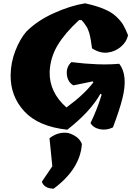

<svg xmlns="http://www.w3.org/2000/svg" viewBox="-20 -781 809 1156"><path d="M592 -211 585 -217Q524 -108 385 0Q211 -19 126.5 -110.5Q42 -202 44 -330Q45 -405 72.5 -475.5Q100 -546 138 -590Q203 -656 303.5 -701.5Q404 -747 492 -761Q627 -732 679 -682Q707 -656 721 -632.5Q735 -609 751 -569Q743 -530 708.5 -500Q674 -470 628 -464.5Q582 -459 534 -490Q533 -496 530.5 -514Q528 -532 527 -538Q526 -544 523 -559.5Q520 -575 517.5 -582Q515 -589 510.5 -601.5Q506 -614 500 -622Q486 -645 471 -660H456Q372 -583 327.5 -509.5Q283 -436 279 -349Q276 -226 380 -134Q486 -211 542 -285L538 -291L422 -267Q387 -287 382.5 -332.5Q378 -378 410 -407Q578 -386 698 -397Q752 -328 717 -188Q700 -120 660 -14Q621 5 581.5 -3Q542 -11 525 -40Q566 -125 592 -211ZM303 355Q246 354 232 313L295 220L278 51Q311 26 345 20Q379 14 404 24Q458 45 473 86Q463 236 303 355Z"/></svg>

Font: Tillana ExtraBold
Style: Regular
Weight: 800
Designer: Lipi Raval (Devanagari, Latin), Jonny Pinhorn (Latin)
Foundry: Indian Type Foundry
Version: Version 2.003;PS 1.0;hotconv 1.0.79;makeotf.lib2.5.61930; tt